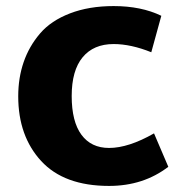

<svg xmlns="http://www.w3.org/2000/svg" viewBox="-20 -600 592 632"><path d="M339 12Q191 12 115.5 -70Q40 -152 40 -283Q40 -344 58 -396Q76 -448 112 -490Q148 -532 210.5 -556Q273 -580 354 -580Q445 -580 511 -548L478 -428Q411 -455 354 -455Q288 -455 252 -411.5Q216 -368 216 -284Q216 -200 248 -156.5Q280 -113 339 -113Q403 -113 487 -161L534 -51Q452 12 339 12Z"/></svg>

Font: Martel Sans Heavy
Style: Regular
Weight: 900
Designer: Dan Reynolds and Mathieu Réguer
Foundry: Dan Reynolds and Mathieu Réguer
Version: Version 1.001;PS 001.001;hotconv 1.0.70;makeotf.lib2.5.58329